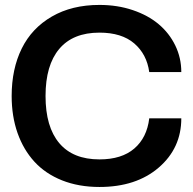

<svg xmlns="http://www.w3.org/2000/svg" viewBox="-20 -742 776 772"><path d="M379.9 9.8Q296.4 9.8 229.5 -16.8Q162.6 -43.5 118.4 -91.8Q74.2 -140.1 50.5 -207.3Q26.9 -274.4 26.9 -356Q26.9 -464.8 67.4 -546.9Q107.9 -628.9 188.5 -675.5Q269 -722.2 379.9 -722.2Q452.1 -722.2 513.7 -701.4Q575.2 -680.7 617.9 -644.8Q660.6 -608.9 684.8 -559.1Q709 -509.3 709 -452.1H580.1Q570.3 -523.9 519.8 -567.4Q469.2 -610.8 379.9 -610.8Q273.4 -610.8 218.3 -545.4Q163.1 -480 163.1 -356Q163.1 -231.9 218.3 -166.5Q273.4 -101.1 379.9 -101.1Q469.2 -101.1 520 -144.8Q570.8 -188.5 580.1 -266.1H709Q709 -146.5 618.4 -68.4Q527.8 9.8 379.9 9.8Z"/></svg>

Font: Creato Display
Style: Bold
Weight: 700
Version: Version 1.000